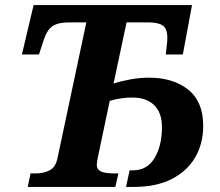

<svg xmlns="http://www.w3.org/2000/svg" viewBox="-20 -734 863 754"><path d="M89 0 100 -53H121Q152 -53 175.5 -65.5Q199 -78 206 -114L319 -646H250Q208 -646 186.5 -631.5Q165 -617 152 -578L133 -520H66L112 -714H734L698 -520H631L636 -565Q641 -611 625 -628.5Q609 -646 562 -646H477L426 -406Q457 -416 493.5 -422.5Q530 -429 565 -429Q660 -429 719 -382Q778 -335 778 -240Q778 -170 746.5 -116Q715 -62 654.5 -31Q594 0 506 0H475L489 -65H502Q558 -65 587 -113.5Q616 -162 616 -235Q616 -291 585.5 -321Q555 -351 500 -351Q456 -351 411 -338L364 -115Q363 -108 361.5 -100Q360 -92 360 -87Q360 -68 377 -60.5Q394 -53 428 -53H445L433 0Z"/></svg>

Font: Noto Serif
Style: Bold Italic
Weight: 700
Italic angle: -12°
Designer: Monotype Design Team
Foundry: Monotype Imaging Inc.
Version: Version 2.013